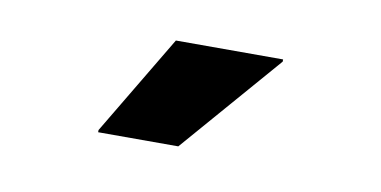

<svg xmlns="http://www.w3.org/2000/svg" viewBox="-33 -781 565 285"><g transform="rotate(10 250.0 -639.0)"><path d="M124.2 -561.7V-565L214.2 -715.8H375.8V-712.5L245 -561.7Z"/></g></svg>

Font: Funnel Sans Light ExtraBold
Style: Regular
Weight: 800
Version: Version 1.000